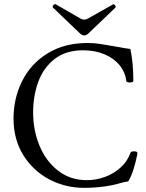

<svg xmlns="http://www.w3.org/2000/svg" viewBox="-20 -881 696 914"><path d="M44.4 -315.9Q44.4 -413.6 85.7 -495.8Q127 -578.1 206.8 -627.2Q286.6 -676.3 396.5 -676.3Q425.3 -676.3 452.9 -672.4Q480.5 -668.5 523.9 -660.6Q574.7 -650.9 600.6 -647.9Q614.7 -581.5 614.7 -496.1Q614.7 -491.2 606.7 -489.3Q598.6 -487.3 590.1 -489Q581.5 -490.7 581.1 -495.1Q576.7 -536.6 549.6 -570.1Q522.5 -603.5 477.3 -622.6Q432.1 -641.6 375.5 -641.6Q293.5 -641.6 240.2 -600.3Q187 -559.1 162.4 -491.9Q137.7 -424.8 137.7 -345.2Q137.7 -260.3 168.5 -186.5Q199.2 -112.8 257.1 -68.1Q314.9 -23.4 392.6 -23.4Q437.5 -23.4 479.7 -38.8Q522 -54.2 554.4 -83.7Q586.9 -113.3 601.6 -154.8Q602.5 -158.2 608.9 -159.7Q615.2 -161.1 622.3 -160.4Q629.4 -159.7 631.3 -157.7Q634.3 -154.8 634.3 -149.4Q625 -103 614 -70.1Q603 -37.1 590.3 -17.6Q571.3 -14.6 552.7 -9.3Q517.1 1.5 472.7 7.3Q428.2 13.2 380.4 13.2Q291 13.2 214.1 -27.3Q137.2 -67.9 90.8 -142.8Q44.4 -217.8 44.4 -315.9ZM359.4 -723.1 232.4 -844.7Q227.5 -850.1 234.4 -856.9Q237.8 -860.4 240.5 -861.1Q243.2 -861.8 246.6 -859.9L364.3 -792Q372.6 -787.6 380.9 -787.6Q389.6 -787.6 397.5 -792L517.6 -859.9H518.1Q520 -861.3 522.2 -860.6Q524.4 -859.9 527.3 -856Q530.3 -852.5 530.8 -849.6Q531.2 -846.7 529.3 -844.7L402.3 -723.1Q391.6 -712.4 380.9 -712.4Q370.1 -712.4 359.4 -723.1Z"/></svg>

Font: Junicode Two Beta VF
Style: Regular
Weight: 400
Designer: Peter S. Baker
Foundry: Briery Creek Software
Version: Version 1.031 beta; ttfautohint (v1.8.1.43-b0c9)